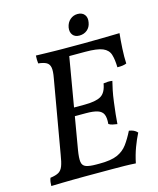

<svg xmlns="http://www.w3.org/2000/svg" viewBox="-123 -919 828 1007"><g transform="rotate(-15 291.5 -415.0)"><path d="M29 3Q29 -8 30.5 -19Q32 -30 36 -40Q66 -44 81.5 -53Q97 -62 105 -83Q113 -104 119 -143L188 -540Q195 -577 191.5 -596.5Q188 -616 173 -624.5Q158 -633 129 -636Q128 -646 127.5 -656.5Q127 -667 128 -679Q157 -678 183 -677.5Q209 -677 231.5 -676.5Q254 -676 272.5 -676Q291 -676 304 -676L213 -143Q206 -101 209 -80Q212 -59 230.5 -52Q249 -45 286 -45L280 0Q244 0 211 0Q178 0 147.5 0.5Q117 1 87.5 1.5Q58 2 29 3ZM488 3Q459 1 428 0.5Q397 0 361 0Q325 0 280 0L286 -45H305Q367 -45 401 -60Q435 -75 456 -103.5Q477 -132 497 -172Q511 -170 522 -165Q533 -160 542 -150Q526 -119 511.5 -80Q497 -41 488 3ZM448 -221Q434 -223 422.5 -225.5Q411 -228 402 -234Q405 -268 397 -286Q389 -304 366.5 -311.5Q344 -319 303 -319H234L242 -364H307Q369 -364 397 -380.5Q425 -397 433 -446Q446 -448 457 -448.5Q468 -449 481 -447Q475 -422 470 -398.5Q465 -375 460 -336Q455 -300 452.5 -273Q450 -246 448 -221ZM525 -509Q524 -552 515.5 -579Q507 -606 477.5 -618.5Q448 -631 383 -631H276L304 -676Q350 -676 394 -676Q438 -676 484.5 -677Q531 -678 582 -679Q578 -642 575.5 -596.5Q573 -551 575 -516Q556 -508 525 -509ZM376 -721Q352 -721 340 -736.5Q328 -752 332 -777Q337 -803 354.5 -818Q372 -833 395 -833Q420 -833 432.5 -817Q445 -801 440 -775Q436 -750 418.5 -735.5Q401 -721 376 -721Z"/></g></svg>

Font: Vollkorn
Style: Italic
Weight: 400
Italic angle: -11°
Designer: Friedrich Althausen
Foundry: Friedrich Althausen
Version: Version 5.001